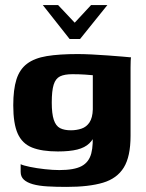

<svg xmlns="http://www.w3.org/2000/svg" viewBox="-20 -613 572 753"><path d="M148 -593H208L273 -524L337 -593H401L294 -460H253ZM241 120Q199 120 165.5 118Q132 116 109 109.5Q86 103 73.5 91.5Q61 80 61 61Q61 55 61 45Q61 35 61 31Q71 36 97.5 41.5Q124 47 156 50.5Q188 54 213 54Q271 54 300 38.5Q329 23 338 -11.5Q347 -46 342 -100L359 -98Q348 -68 330.5 -51Q313 -34 283 -26.5Q253 -19 207 -19Q144 -19 105.5 -34.5Q67 -50 49.5 -89Q32 -128 32 -200Q32 -262 44.5 -301.5Q57 -341 86 -363Q115 -385 163.5 -393Q212 -401 285 -401Q307 -401 339 -399.5Q371 -398 403.5 -395.5Q436 -393 461 -391Q486 -389 494 -388Q493 -385 492.5 -374Q492 -363 492 -348.5Q492 -334 492 -319V-80Q492 1 465.5 44Q439 87 384 103.5Q329 120 241 120ZM258 -102Q280 -102 299.5 -108.5Q319 -115 331 -133Q343 -151 344 -184V-318Q336 -319 313 -320.5Q290 -322 264 -322Q233 -322 215.5 -313.5Q198 -305 190.5 -281Q183 -257 183 -211Q183 -167 191 -143Q199 -119 215.5 -110.5Q232 -102 258 -102Z"/></svg>

Font: Genos Thin
Style: Bold
Weight: 700
Version: Version 1.010